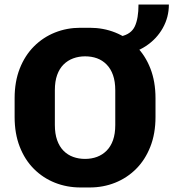

<svg xmlns="http://www.w3.org/2000/svg" viewBox="-20 -817 765 847"><path d="M335 10Q275 10 222.2 -11Q169.5 -32 129.5 -72Q89.5 -112 67 -169.8Q44.5 -227.5 44.5 -301V-383.5Q44.5 -457 67.2 -514.8Q90 -572.5 130 -612.5Q170 -652.5 222.5 -673.5Q275 -694.5 334.5 -694.5H375.5Q436 -694.5 488.5 -673.5Q541 -652.5 581 -612.5Q621 -572.5 643.5 -514.8Q666 -457 666 -383.5V-301Q666 -227.5 643.2 -169.8Q620.5 -112 580.5 -72Q540.5 -32 488 -11Q435.5 10 376 10ZM355 -116Q384 -116 408 -125Q432 -134 450.2 -152.2Q468.5 -170.5 478.5 -198.5Q488.5 -226.5 488.5 -265.5V-418.5Q488.5 -457.5 478.5 -485.8Q468.5 -514 450.2 -532.5Q432 -551 408 -559.8Q384 -568.5 355.5 -568.5Q327.5 -568.5 303 -559.5Q278.5 -550.5 260.2 -532.2Q242 -514 232 -486Q222 -458 222 -419V-266Q222 -227 232 -198.8Q242 -170.5 260.2 -152Q278.5 -133.5 302.8 -124.8Q327 -116 355 -116ZM513 -575V-656.5Q558.5 -666 574.8 -700.8Q591 -735.5 591 -797H725Q725 -741 698 -693Q671 -645 623.2 -613.5Q575.5 -582 513 -575Z"/></svg>

Font: Chivo Medium
Style: Regular
Weight: 500
Designer: Hector Gatti
Foundry: Omnibus-Type
Version: Version 2.002